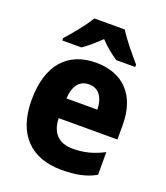

<svg xmlns="http://www.w3.org/2000/svg" viewBox="-142 -863 837 970"><g transform="rotate(20 277.0 -378.0)"><path d="M361 -766H197C173 -724 117 -656 83 -619V-606H186C215 -626 246 -652 279 -685C310 -652 343 -626 373 -606H475V-619C439 -660 388 -721 361 -766ZM283 -559C133 -559 40 -462 40 -271C40 -84 140 10 302 10C380 10 435 -2 485 -30V-152C429 -123 380 -110 318 -110C242 -110 202 -154 200 -231H516V-309C516 -470 428 -559 283 -559ZM287 -444C340 -444 368 -401 369 -338H203C207 -412 240 -444 287 -444Z"/></g></svg>

Font: Noto Sans Myanmar SemiCondensed ExtraBold
Style: Regular
Weight: 800
Width: 4
Designer: Monotype Design Team
Foundry: Monotype Imaging Inc.
Version: Version 2.107